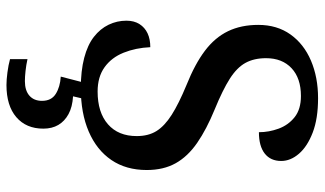

<svg xmlns="http://www.w3.org/2000/svg" viewBox="-225 -539 1004 594"><g transform="rotate(90 277.0 -242.0)"><path d="M253 10Q199 10 159 -0.5Q119 -11 94 -30.5Q69 -50 56.5 -76Q44 -102 44 -131Q44 -155 54.5 -171.5Q65 -188 83 -196.5Q101 -205 126 -205Q128 -160 143 -122.5Q158 -85 188 -63.5Q218 -42 263 -42Q328 -42 364.5 -74Q401 -106 401 -163Q401 -199 385.5 -224Q370 -249 335.5 -271Q301 -293 243 -317Q178 -343 137 -374Q96 -405 76.5 -445.5Q57 -486 57 -539Q57 -597 86.5 -638.5Q116 -680 167.5 -702Q219 -724 284 -724Q347 -724 390 -707.5Q433 -691 455.5 -665Q478 -639 478 -610Q478 -577 455 -559Q432 -541 389 -541Q389 -572 378 -602Q367 -632 342.5 -651.5Q318 -671 277 -671Q222 -671 191 -642Q160 -613 160 -563Q160 -526 174.5 -499.5Q189 -473 223.5 -451Q258 -429 319 -404Q380 -379 422 -350Q464 -321 485 -283.5Q506 -246 506 -194Q506 -130 475 -84.5Q444 -39 387 -14.5Q330 10 253 10ZM243 240Q227 240 204 237Q181 234 163 229V175Q181 179 199.5 181Q218 183 231 183Q260 183 276 169Q292 155 292 130Q292 101 270.5 87.5Q249 74 217 72L238 -9H288L278 34Q311 36 333 48Q355 60 366.5 79.5Q378 99 378 126Q378 179 342.5 209.5Q307 240 243 240Z"/></g></svg>

Font: Noto Serif Khmer Medium
Style: Regular
Weight: 500
Version: Version 2.003